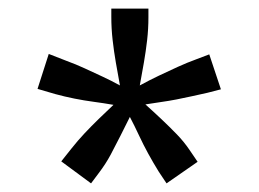

<svg xmlns="http://www.w3.org/2000/svg" viewBox="-20 -713 600 445"><path d="M191 -288 122 -339 145 -368Q160 -387 176 -404Q192 -421 209 -437.5Q226 -454 243 -470Q220 -474 197.5 -477Q175 -480 152.5 -484.5Q130 -489 108 -495L67 -507L93 -588L134 -572Q156 -564 176.5 -554.5Q197 -545 217.5 -535.5Q238 -526 258 -515Q253 -542 248.5 -568Q244 -594 241 -620.5Q238 -647 238 -674V-693H324V-673Q324 -646 321 -620Q318 -594 313.5 -568Q309 -542 304 -515Q326 -527 348 -537.5Q370 -548 392 -558Q414 -568 436 -576L465 -587L492 -506L461 -498Q443 -494 425 -490Q407 -486 389 -482.5Q371 -479 353 -476.5Q335 -474 317 -471Q336 -454 354.5 -436.5Q373 -419 390 -401.5Q407 -384 421 -363L438 -338L366 -288L348 -315Q335 -336 323.5 -357Q312 -378 302 -399.5Q292 -421 281 -442Q270 -420 259 -398Q248 -376 236.5 -354.5Q225 -333 209 -312Z"/></svg>

Font: Ubuntu Sans Mono
Style: Regular
Weight: 400
Monospace: yes
Designer: Dalton Maag Ltd
Foundry: Dalton Maag Ltd
Version: Version 1.006